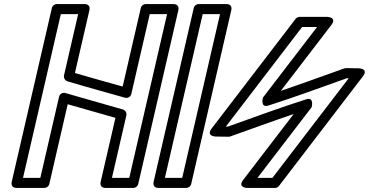

<svg xmlns="http://www.w3.org/2000/svg" viewBox="-20 -905 1825 950"><path d="M93.9 -25 280.9 -835H366.6L296.7 -532.2C293.6 -518.8 302.9 -505.9 313.9 -502.6C407.7 -474.4 503.9 -448.4 598.5 -421.5C611.1 -417.9 626.2 -424.5 629.7 -439.9L720.9 -835H806.6L619.6 -25H533.9L605.2 -333.8C608.3 -347.1 599.3 -360.1 587.7 -363.4L303.5 -444.6C290.9 -448.2 275.8 -441.8 272.2 -426.2L179.6 -25ZM38.1 -5.6C31.5 23 56.4 25 62.5 25H199.5C210.3 25 221.2 17.2 223.9 5.6L315 -389.3L551.2 -321.9L478.1 -5.6C471.5 23 496.4 25 502.5 25H639.5C650.3 25 661.2 17.2 663.9 5.6L862.4 -854.4C869 -883 844.2 -885 838 -885H701C690.3 -885 679.4 -877.2 676.7 -865.6L586.9 -476.8C507.9 -499 428.9 -520.6 350.7 -543.8L422.4 -854.4C429 -883 404.2 -885 398 -885H261C250.3 -885 239.3 -877.2 236.7 -865.6Z M795.9 -25 982.9 -835H1068.6L881.6 -25ZM740.1 -5.6C733.5 23 758.4 25 764.5 25H901.5C912.3 25 923.2 17.2 925.9 5.6L1124.4 -854.4C1131 -883 1106.2 -885 1100 -885H963C952.3 -885 941.3 -877.2 938.7 -865.6Z M1474.8 -771.4H1548.8L1280.8 -421.9C1280.8 -421.9 1266.5 -369.6 1308.2 -382.8C1438.7 -424.3 1568.4 -472.7 1696.1 -517.9L1705.4 -517.8L1328 -25H1254.1L1522 -374.5C1522 -374.5 1536.4 -426.8 1494.6 -413.5C1364.1 -372 1234.4 -323.6 1106.8 -278.4L1097.4 -278.6ZM1462.5 -821.4C1456.1 -821.4 1447.5 -817.9 1442.6 -811.6L1027.5 -269.6C997.6 -230.5 1047 -229.4 1047 -229.4L1110.5 -228.4C1113 -228.3 1116.4 -228.8 1119.2 -229.8C1224.5 -267 1326.8 -304.9 1433.2 -340.8L1183.5 -15.2C1153.5 24 1203.4 25 1203.4 25H1340.4C1346.8 25 1355.4 21.6 1360.2 15.2L1775.3 -526.8C1805.2 -565.9 1755.9 -567 1755.9 -567L1692.4 -568C1689.9 -568 1686.4 -567.5 1683.7 -566.6C1578.4 -529.3 1476.1 -491.4 1369.7 -455.6L1619.3 -781.2C1649.4 -820.3 1599.5 -821.4 1599.5 -821.4Z"/></svg>

Font: Stormning Aesir
Style: Regular
Weight: 400
Designer: Robert Jablonski, Mew Too
Foundry: Cannot Into Space Fonts
Version: Version 0.90